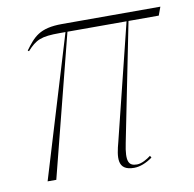

<svg xmlns="http://www.w3.org/2000/svg" viewBox="-66 -603 681 675"><g transform="rotate(-10 274.5 -265.0)"><path d="M52 0H83L212 -506H423L321 -94C307 -42 298 6 360 6C381 6 404 -3 426 -19L422 -26C409 -16 389 -4 372 -4C343 -4 332 -19 346 -86L430 -506H538L549 -536H198C117 -536 95 -508 63 -465L67 -462C99 -497 117 -506 185 -506H205Z"/></g></svg>

Font: Noto Serif Display Condensed Thin
Style: Italic
Weight: 100
Width: 3
Italic angle: -12°
Designer: Monotype Design Team
Foundry: Monotype Imaging Inc.
Version: Version 2.009